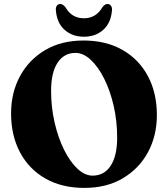

<svg xmlns="http://www.w3.org/2000/svg" viewBox="-20 -922 842 962"><path d="M398.5 -719Q511 -719 593.5 -672Q676 -625 721 -540.8Q766 -456.5 766 -345.5Q766 -242 721.5 -159.5Q677 -77 595.5 -28.8Q514 19.5 402.5 19.5Q290 19.5 207.5 -27.5Q125 -74.5 80.2 -158.8Q35.5 -243 35.5 -354Q35.5 -457.5 80 -540Q124.5 -622.5 205.8 -670.8Q287 -719 398.5 -719ZM567 -232.5Q567 -315.5 549.5 -391.8Q532 -468 502 -527.8Q472 -587.5 434.8 -622.2Q397.5 -657 358.5 -657Q301 -657 268.5 -607.8Q236 -558.5 236 -467Q236 -383.5 253.8 -307.2Q271.5 -231 301.2 -171.2Q331 -111.5 368 -76.8Q405 -42 444 -42Q502 -42 534.5 -91.5Q567 -141 567 -232.5ZM400.5 -830.5Q461 -830.5 492.5 -885Q505 -902 518 -902Q529.5 -902 536 -893Q542.5 -884 541 -870Q536 -807 497.2 -772.5Q458.5 -738 400.5 -738Q342 -738 303.5 -772.5Q265 -807 260 -870Q258.5 -884 264.5 -893Q270.5 -902 282.5 -902Q295 -902 308.5 -885Q339.5 -830.5 400.5 -830.5Z"/></svg>

Font: Fraunces 9pt
Style: Bold
Weight: 700
Version: Version 1.000;[b76b70a41]